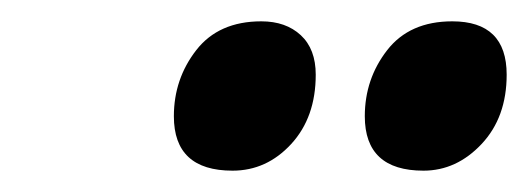

<svg xmlns="http://www.w3.org/2000/svg" viewBox="-20 -778 495 180"><path d="M377 -618Q322 -618 322 -669Q322 -704 343 -731Q364 -758 404 -758Q455 -758 455 -708Q455 -668 431.5 -643Q408 -618 377 -618ZM198 -618Q143 -618 143 -669Q143 -704 164 -731Q185 -758 225 -758Q248 -758 262 -745Q276 -732 276 -708Q276 -668 253 -643Q230 -618 198 -618Z"/></svg>

Font: Noto Sans ExtraCondensed ExtraBold
Style: Italic
Weight: 800
Width: 2
Italic angle: -12°
Designer: Monotype Design Team
Foundry: Monotype Imaging Inc.
Version: Version 2.013; ttfautohint (v1.8.4.7-5d5b)